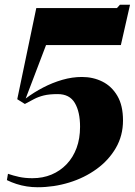

<svg xmlns="http://www.w3.org/2000/svg" viewBox="-20 -777 566 807"><path d="M13.5 -46.5Q35 -39 60 -33.5Q85 -28 116.5 -28Q160 -28 196.5 -43.2Q233 -58.5 260 -86.8Q287 -115 301.8 -154.8Q316.5 -194.5 316.5 -244Q316.5 -307 294.5 -344.2Q272.5 -381.5 222.5 -381.5Q187 -381.5 164 -375.8Q141 -370 123 -360.5Q105 -351 84.5 -340L52.5 -360L132.5 -743H471.5L484 -757H526.5L488 -587.5H173.5L88 -363Q122.5 -389 161.5 -409.2Q200.5 -429.5 242 -441.5Q283.5 -453.5 324.5 -453.5Q371.5 -453.5 410.5 -434Q449.5 -414.5 473.2 -374.2Q497 -334 497 -270.5Q497 -207 467 -155.2Q437 -103.5 386 -66.5Q335 -29.5 270.8 -9.8Q206.5 10 138 10Q115 10 92.5 6.5Q70 3 49 -3.8Q28 -10.5 9 -20Z"/></svg>

Font: Merriweather 144pt Black
Style: Italic
Weight: 900
Italic angle: -7.8°
Version: Version 2.101